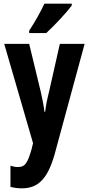

<svg xmlns="http://www.w3.org/2000/svg" viewBox="-20 -786 484 1046"><path d="M371 -756V-766H222C201 -722 174 -672 139 -619V-606H232C279 -649 344 -719 371 -756ZM3 -547 160 -6 152 27C129 106 116 124 76 124C64 124 50 121 37 117V232C56 237 77 240 99 240C188 240 240 188 278 53L441 -547H306L246 -281C235 -238 229 -205 226 -177H222C219 -208 211 -246 203 -282L139 -547Z"/></svg>

Font: Noto Sans Hebrew ExtraCondensed
Style: Bold
Weight: 700
Width: 2
Designer: Monotype Design Team
Foundry: Monotype Imaging Inc.
Version: Version 2.004